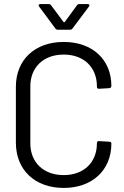

<svg xmlns="http://www.w3.org/2000/svg" viewBox="-20 -914 609 943"><path d="M172 -882 252 -774C255 -769 260 -768 265 -768H323C328 -768 333 -769 336 -774L417 -882C422 -888 419 -894 411 -894H371C366 -894 361 -893 358 -888L298 -806C297 -804 293 -804 292 -806L231 -888C228 -893 223 -894 218 -894H178C170 -894 167 -888 172 -882ZM293 9C433 9 527 -78 527 -209C527 -215 523 -218 517 -218L466 -221C460 -221 456 -218 456 -212V-210C456 -116 391 -54 293 -54C194 -54 129 -116 129 -210V-490C129 -584 194 -646 293 -646C391 -646 456 -584 456 -490V-487C456 -481 460 -478 466 -478L517 -481C523 -481 527 -486 527 -492C527 -622 433 -708 293 -708C151 -708 58 -620 58 -488V-213C58 -80 151 9 293 9Z"/></svg>

Font: Elastic
Style: elastic
Weight: 400
Designer: Jeremy Tribby
Foundry: Tribby Type
Version: Version 1.422;hotconv 1.0.109;makeotfexe 2.5.65596